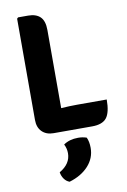

<svg xmlns="http://www.w3.org/2000/svg" viewBox="-105 -751 731 1106"><g transform="rotate(-10 261.0 -198.0)"><path d="M502.5 -135Q502.5 -59 477.8 -28Q453 3 393.5 3H168Q125 3 100 -22Q75 -47 75 -90.5V-683L82 -689.5H140.5Q186.5 -689.5 211 -665.8Q235.5 -642 235.5 -588.5V-131.5Q284.5 -135 329 -135ZM351 61.5Q363 86.5 363 123Q363 183 321.8 228.2Q280.5 273.5 210 294.5Q191.5 288 179 270.8Q166.5 253.5 163 231Q229 193 229 131Q229 102.5 216 78Q250.5 53.5 301.5 53.5Q327.5 53.5 351 61.5Z"/></g></svg>

Font: Signika SC
Style: Bold
Weight: 700
Designer: Anna Giedryś
Foundry: Anna Giedryś
Version: Version 2.000; ttfautohint (v1.8.3) -l 8 -r 50 -G 200 -x 9 -